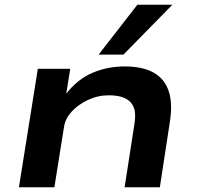

<svg xmlns="http://www.w3.org/2000/svg" viewBox="-20 -792 833 812"><path d="M60 0 140 -501H277L260 -394H259Q306 -456 370 -483.5Q434 -511 507 -511Q583 -511 629.5 -485Q676 -459 693.5 -406.5Q711 -354 698 -274L656 0H507L548 -264Q556 -311 546 -337Q536 -363 510 -376Q484 -389 441 -389Q394 -389 352.5 -369.5Q311 -350 284 -321Q257 -292 251 -257L210 0ZM397 -561 561 -772H709L502 -561Z"/></svg>

Font: Nunito Sans 7pt Expanded
Style: Bold Italic
Weight: 700
Width: 7
Italic angle: -9°
Designer: Vernon Adams
Foundry: Vernon Adams
Version: Version 3.101;gftools[0.9.27]